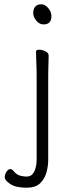

<svg xmlns="http://www.w3.org/2000/svg" viewBox="-20 -716 341 896"><path d="M183 -602Q220 -602 220 -641Q220 -661 205 -678.5Q190 -696 173 -696Q154 -696 144.5 -685Q135 -674 135 -655Q135 -637 149.5 -619.5Q164 -602 183 -602ZM151 -364V31Q151 46 147 64Q143 82 133 95Q123 108 104 108Q91 108 74.5 104Q58 100 43 82Q36 73 28 73Q18 73 10 86Q2 99 2 112Q2 125 27.5 142.5Q53 160 104 160Q146 160 167.5 139Q189 118 197 88Q205 58 205 30V-364Q205 -376 205.5 -395Q206 -414 206.5 -431.5Q207 -449 207 -457Q207 -469 192 -476.5Q177 -484 163 -484Q148 -484 148 -475Q148 -464 149 -441Q150 -418 150.5 -396Q151 -374 151 -364Z"/></svg>

Font: Klee One
Style: Regular
Weight: 400
Designer: Fontworks Inc.
Foundry: Fontworks Inc.
Version: Version 1.100